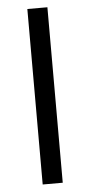

<svg xmlns="http://www.w3.org/2000/svg" viewBox="-52 -731 357 763"><g transform="rotate(-5 127.0 -350.0)"><path d="M87 0ZM87 -700H167V0H87Z"/></g></svg>

Font: PT Sans
Style: Regular
Weight: 400
Version: Version 2.003W OFL; ttfautohint (v1.6)